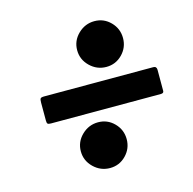

<svg xmlns="http://www.w3.org/2000/svg" viewBox="-87 -758 734 730"><g transform="rotate(-15 280.0 -392.5)"><path d="M254 -580Q254 -617 281.2 -643.5Q308.5 -670 345.5 -670Q382.5 -670 408.5 -643.5Q434.5 -617 434.5 -580Q434.5 -543 408.5 -516.5Q382.5 -490 345.5 -490Q308.5 -490 281.2 -516.5Q254 -543 254 -580ZM87.5 -443H517Q530 -443 530 -429V-346Q530 -337 518 -337H86Q76.5 -337 73.2 -339.8Q70 -342.5 70 -352V-423Q70 -435.5 72.8 -439.2Q75.5 -443 87.5 -443ZM168 -205Q168 -242 195.2 -268.5Q222.5 -295 259.5 -295Q296.5 -295 322.5 -268.5Q348.5 -242 348.5 -205Q348.5 -168 322.5 -141.5Q296.5 -115 259.5 -115Q222.5 -115 195.2 -141.5Q168 -168 168 -205Z"/></g></svg>

Font: Besley* Condensed Fatface
Style: Italic
Weight: 900
Width: 3
Italic angle: -13°
Designer: Owen Earl
Foundry: indestructible type*
Version: Version 3.000; ttfautohint (v1.8.3)